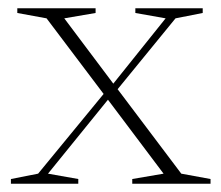

<svg xmlns="http://www.w3.org/2000/svg" viewBox="-20 -446 536 466"><path d="M420 -24.5 491 -11.5V0H301V-11.5L377 -24.5L242 -204L96.5 -24.5L170 -11.5V0H6.5V-11.5L72.5 -24.5L231.5 -218L93 -401.5L22 -414.5V-426H212V-414.5L136 -401.5L255 -243L382 -401.5L308.5 -414.5V-426H472V-414.5L406 -401.5L265.5 -229.5Z"/></svg>

Font: Newsreader Text ExtraLight
Style: Regular
Weight: 275
Designer: Hugues Gentile
Foundry: Production Type
Version: Version 1.001